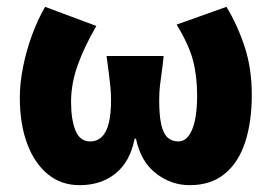

<svg xmlns="http://www.w3.org/2000/svg" viewBox="-20 -530 795 562"><path d="M213 12Q159 12 120 -20Q81 -52 59.5 -109.5Q38 -167 38 -245Q38 -286 47.5 -334Q57 -382 74 -428Q91 -474 112 -510L262 -454Q227 -394 207.5 -339.5Q188 -285 188 -232Q188 -180 201 -148Q214 -116 244 -116Q264 -116 278 -129.5Q292 -143 298.5 -170Q305 -197 305 -236Q305 -259 303 -277.5Q301 -296 298.5 -316Q296 -336 292 -366H459Q456 -336 453 -316Q450 -296 448 -277.5Q446 -259 446 -236Q446 -192 452 -165.5Q458 -139 470.5 -127.5Q483 -116 502 -116Q528 -116 542.5 -151Q557 -186 557 -250Q557 -307 545 -353Q533 -399 497 -458L643 -510Q676 -455 696.5 -392Q717 -329 717 -252Q717 -173 697.5 -113.5Q678 -54 637.5 -21Q597 12 535 12Q481 12 436.5 -22.5Q392 -57 378 -124H374Q361 -57 318.5 -22.5Q276 12 213 12Z"/></svg>

Font: Source Sans 3 ExtraBold
Style: Regular
Weight: 800
Designer: Paul D. Hunt
Foundry: Adobe
Version: Version 3.052;hotconv 1.1.0;makeotfexe 2.6.0